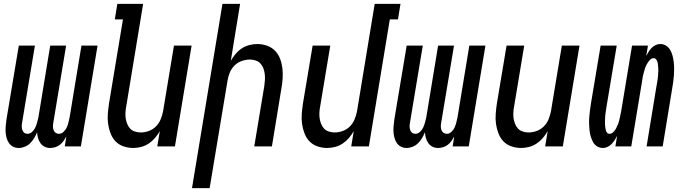

<svg xmlns="http://www.w3.org/2000/svg" viewBox="-20 -755 3540 990"><path d="M239 8Q223 8 210 1.5Q197 -5 188.5 -17Q180 -29 176 -43.5Q172 -58 171 -73Q165 -58 156.5 -43.5Q148 -29 136 -17Q124 -5 108 1.5Q92 8 77 8Q61 8 48 1.5Q35 -5 26.5 -17Q18 -29 14 -44Q10 -59 9 -74Q8 -89 9.5 -105Q11 -121 13 -137L77 -520H160L94 -123Q92 -113 92 -103.5Q92 -94 95 -85Q98 -76 105 -70.5Q112 -65 122 -65Q135 -65 146 -75.5Q157 -86 162.5 -98.5Q168 -111 171.5 -124Q175 -137 178 -150L239 -520H321L255 -123Q253 -113 253 -103.5Q253 -94 256 -85Q259 -76 266.5 -70.5Q274 -65 284 -65Q297 -65 308 -75.5Q319 -86 324.5 -98.5Q330 -111 333 -124Q336 -137 339 -150L400 -520H483L397 0H314L322 -51Q316 -40 308 -28.5Q300 -17 289 -8.5Q278 0 264.5 4Q251 8 239 8Z M667 8Q641 8 616.5 -0.5Q592 -9 575.5 -26.5Q559 -44 550 -67.5Q541 -91 537.5 -116Q534 -141 536 -167.5Q538 -194 542 -221L614 -655H572L585 -735H718L631 -207Q628 -192 627 -176.5Q626 -161 628 -146Q630 -131 635.5 -117Q641 -103 650.5 -92.5Q660 -82 675 -77Q690 -72 705 -72Q726 -72 747 -79.5Q768 -87 784 -103Q800 -119 808.5 -140Q817 -161 821 -182L877 -520H968L882 0H791L804 -79Q794 -61 779.5 -44Q765 -27 747 -15Q729 -3 708 2.5Q687 8 667 8Z M970 215 1127 -735H1218L1170 -441Q1180 -459 1194 -476Q1208 -493 1226 -505Q1244 -517 1265 -522.5Q1286 -528 1306 -528Q1332 -528 1356.5 -519.5Q1381 -511 1398 -493.5Q1415 -476 1424 -452.5Q1433 -429 1436 -404Q1439 -379 1437.5 -352.5Q1436 -326 1431 -299L1382 0H1291L1343 -313Q1345 -328 1346 -343.5Q1347 -359 1345 -374Q1343 -389 1338 -403Q1333 -417 1323 -427.5Q1313 -438 1298.5 -443Q1284 -448 1269 -448Q1248 -448 1226.5 -440.5Q1205 -433 1189 -417Q1173 -401 1164.5 -380Q1156 -359 1153 -338L1061 215Z M1667 8Q1641 8 1616.5 -0.5Q1592 -9 1575.5 -26.5Q1559 -44 1550 -67.5Q1541 -91 1537.5 -116Q1534 -141 1536 -167.5Q1538 -194 1542 -221L1592 -520H1683L1631 -207Q1628 -192 1627 -176.5Q1626 -161 1628 -146Q1630 -131 1635.5 -117Q1641 -103 1650.5 -92.5Q1660 -82 1675 -77Q1690 -72 1705 -72Q1726 -72 1747 -79.5Q1768 -87 1784 -103Q1800 -119 1808.5 -140Q1817 -161 1821 -182L1912 -735H2045L2032 -655H1990L1882 0H1791L1804 -79Q1794 -61 1779.5 -44Q1765 -27 1747 -15Q1729 -3 1708 2.5Q1687 8 1667 8Z M2239 8Q2223 8 2210 1.5Q2197 -5 2188.5 -17Q2180 -29 2176 -43.5Q2172 -58 2171 -73Q2165 -58 2156.5 -43.5Q2148 -29 2136 -17Q2124 -5 2108 1.5Q2092 8 2077 8Q2061 8 2048 1.5Q2035 -5 2026.5 -17Q2018 -29 2014 -44Q2010 -59 2009 -74Q2008 -89 2009.5 -105Q2011 -121 2013 -137L2077 -520H2160L2094 -123Q2092 -113 2092 -103.5Q2092 -94 2095 -85Q2098 -76 2105 -70.5Q2112 -65 2122 -65Q2135 -65 2146 -75.5Q2157 -86 2162.5 -98.5Q2168 -111 2171.5 -124Q2175 -137 2178 -150L2239 -520H2321L2255 -123Q2253 -113 2253 -103.5Q2253 -94 2256 -85Q2259 -76 2266.5 -70.5Q2274 -65 2284 -65Q2297 -65 2308 -75.5Q2319 -86 2324.5 -98.5Q2330 -111 2333 -124Q2336 -137 2339 -150L2400 -520H2483L2397 0H2314L2322 -51Q2316 -40 2308 -28.5Q2300 -17 2289 -8.5Q2278 0 2264.5 4Q2251 8 2239 8Z M2667 8Q2641 8 2616.5 -0.5Q2592 -9 2575.5 -26.5Q2559 -44 2550 -67.5Q2541 -91 2537.5 -116Q2534 -141 2536 -167.5Q2538 -194 2542 -221L2592 -520H2683L2631 -207Q2628 -192 2627 -176.5Q2626 -161 2628 -146Q2630 -131 2635.5 -117Q2641 -103 2650.5 -92.5Q2660 -82 2675 -77Q2690 -72 2705 -72Q2726 -72 2747 -79.5Q2768 -87 2784 -103Q2800 -119 2808.5 -140Q2817 -161 2821 -182L2877 -520H2968L2882 0H2791L2804 -79Q2794 -61 2779.5 -44Q2765 -27 2747 -15Q2729 -3 2708 2.5Q2687 8 2667 8Z M3089 8Q3072 8 3058.5 -0.5Q3045 -9 3037.5 -23Q3030 -37 3025.5 -53Q3021 -69 3019.5 -85.5Q3018 -102 3017.5 -118.5Q3017 -135 3018.5 -152Q3020 -169 3022 -186Q3024 -203 3027 -221L3077 -520H3160L3108 -209Q3107 -201 3105.5 -193Q3104 -185 3103 -177Q3102 -169 3101 -161Q3100 -153 3100 -145.5Q3100 -138 3099.5 -130Q3099 -122 3099.5 -114.5Q3100 -107 3101 -99Q3102 -91 3103.5 -84Q3105 -77 3110 -71Q3115 -65 3123 -65Q3134 -65 3143 -74.5Q3152 -84 3157.5 -94.5Q3163 -105 3167 -115.5Q3171 -126 3173.5 -137Q3176 -148 3178.5 -159.5Q3181 -171 3183 -182L3239 -520H3321L3312 -466Q3318 -477 3324.5 -488Q3331 -499 3340 -508Q3349 -517 3360.5 -522.5Q3372 -528 3384 -528Q3401 -528 3414.5 -519.5Q3428 -511 3436 -497Q3444 -483 3448 -467Q3452 -451 3454 -434.5Q3456 -418 3456 -401.5Q3456 -385 3455 -368Q3454 -351 3451.5 -334Q3449 -317 3446 -299L3397 0H3314L3365 -311Q3367 -319 3368 -327Q3369 -335 3370.5 -343Q3372 -351 3372.5 -359Q3373 -367 3373.5 -374.5Q3374 -382 3374.5 -390Q3375 -398 3374 -405.5Q3373 -413 3372.5 -421Q3372 -429 3370 -436Q3368 -443 3363 -449Q3358 -455 3350 -455Q3339 -455 3330.5 -445.5Q3322 -436 3316 -425.5Q3310 -415 3306.5 -404.5Q3303 -394 3300 -383Q3297 -372 3294.5 -360.5Q3292 -349 3291 -338L3235 0H3153L3162 -54Q3156 -43 3149 -32Q3142 -21 3133 -12Q3124 -3 3112.5 2.5Q3101 8 3089 8Z"/></svg>

Font: Iosevka Medium
Style: Italic
Weight: 500
Italic angle: -9°
Monospace: yes
Designer: Belleve Invis
Foundry: Belleve Invis
Version: Version 32.5.0; ttfautohint (v1.8.4)